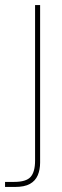

<svg xmlns="http://www.w3.org/2000/svg" viewBox="-47 -521 244 761"><path d="M-27 220V200H9Q57 200 74.5 180Q92 160 92 116V-501H112V123Q112 152 102.5 174Q93 196 71.5 208Q50 220 12 220Z"/></svg>

Font: DM Sans 17pt Thin
Style: Regular
Weight: 250
Version: Version 4.004;gftools[0.9.30]